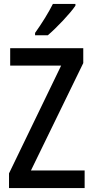

<svg xmlns="http://www.w3.org/2000/svg" viewBox="-20 -960 475 980"><path d="M365 -931V-940H250C228 -896 194 -841 159 -792V-780H224C269 -818 339 -892 365 -931ZM412 0V-90H138L405 -638V-714H32V-625H292L26 -75V0Z"/></svg>

Font: Noto Sans Kannada Condensed Medium
Style: Regular
Weight: 500
Width: 3
Designer: Jelle Bosma - Monotype Design Team
Foundry: Monotype Imaging Inc.
Version: Version 2.005